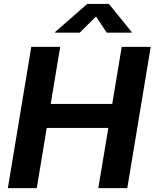

<svg xmlns="http://www.w3.org/2000/svg" viewBox="-20 -969 796 989"><path d="M20.5 0 141.1 -727.5H290L241.2 -433.6H558.1L606.9 -727.5H756.3L635.7 0H486.3L538.1 -310.1H220.7L169.4 0ZM390.6 -800.8H263.7L264.2 -804.2L429.2 -948.7H541L658.2 -804.2L657.7 -800.8H529.8L474.6 -883.8Z"/></svg>

Font: Inter
Style: Bold Italic
Weight: 700
Italic angle: -9.39999°
Designer: Rasmus Andersson
Foundry: rsms
Version: Version 4.001;git-9221beed3